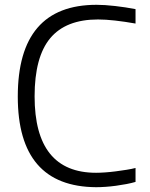

<svg xmlns="http://www.w3.org/2000/svg" viewBox="-20 -770 624 799"><path d="M380 9Q54 7 54 -368Q54 -750 382 -750Q415 -750 459 -745Q503 -740 544 -732V-672Q499 -680 459 -684.5Q419 -689 388 -689Q254 -689 189 -611Q124 -533 124 -369Q124 -51 380 -51Q396 -51 417.5 -52.5Q439 -54 462 -57Q485 -60 507 -63.5Q529 -67 544 -71V-13Q527 -8 506 -4Q485 0 463 3Q441 6 419.5 7.5Q398 9 380 9Z"/></svg>

Font: Plata Sans Light
Style: Regular
Weight: 300
Designer: Pablo Impallari, Andres Torresi, & Cristiano Sobral
Foundry: Pablo Impallari, Andres Torresi, & Cristiano Sobral
Version: Version 1.00;December 28, 2019;FontCreator 12.0.0.2547 64-bi